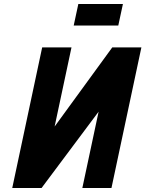

<svg xmlns="http://www.w3.org/2000/svg" viewBox="-20 -936 724 956"><path d="M592 -916H370L347 -809H569ZM190 -700 41 0H187L471 -380L390 0H535L684 -700H539L252 -306L336 -700Z"/></svg>

Font: Advent Pro ExtraBold
Style: Italic
Weight: 800
Italic angle: -12°
Version: Version 3.000